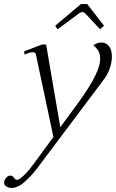

<svg xmlns="http://www.w3.org/2000/svg" viewBox="-54 -690 573 949"><path d="M230 -545 219 -563 346 -670H377L460 -563L441 -545L367 -624Q358 -631 354 -631Q349 -631 337 -624ZM499 -411Q499 -397 496 -380Q493 -363 485 -342.5Q477 -322 466 -306L137 132Q104 177 69 208Q34 239 3 239Q-11 239 -23.5 231Q-36 223 -33 207Q-31 197 -22.5 187.5Q-14 178 -3 178Q4 178 8 181Q12 184 17.5 191.5Q23 199 29 199Q42 199 66 175Q90 151 114 118L210 -13L123 -423Q121 -432 106 -432Q98 -432 87 -428Q76 -424 68 -420L65 -436L154 -470H174L244 -61L340 -192Q424 -310 438 -373Q441 -388 441 -401Q441 -424 432 -439Q423 -454 407 -466Q427 -480 447 -480Q470 -480 484.5 -462Q499 -444 499 -411Z"/></svg>

Font: Taviraj ExtraLight
Style: Italic
Weight: 275
Italic angle: -12°
Designer: Katatrad Team
Foundry: CadsonDemak
Version: Version 1.001